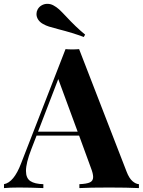

<svg xmlns="http://www.w3.org/2000/svg" viewBox="-36 -961 729 981"><path d="M0 0ZM300.8 -877.9Q352.1 -822.3 398.9 -784.2L392.1 -772Q336.4 -793 261.7 -812Q230 -820.3 214.4 -825.2Q198.7 -830.1 184.1 -838.4Q168 -847.2 159.2 -860.6Q150.4 -874 150.4 -889.2Q150.4 -901.9 156.2 -912.6Q163.6 -926.3 177 -933.8Q190.4 -941.4 206.1 -941.4Q222.7 -941.4 236.8 -933.6Q252.4 -925.3 265.4 -913.6Q278.3 -901.9 300.8 -877.9ZM673.8 -20V0Q614.3 -2.9 522 -2.9Q419.4 -2.9 369.6 0V-20Q407.2 -21.5 423.6 -29.3Q439.9 -37.1 439.9 -56.6Q439.9 -74.2 428.2 -104L368.2 -268.1H150.9L124 -198.7Q96.7 -128.4 96.7 -87.9Q96.7 -50.8 118.9 -35.9Q141.1 -21 185.5 -20V0Q117.2 -2.9 61 -2.9Q14.2 -2.9 -15.6 0V-20Q34.7 -29.3 71.3 -125L298.8 -710Q314.9 -708.5 333.5 -708.5Q352.1 -708.5 368.2 -710L610.8 -84Q623.5 -50.8 640.4 -35.9Q657.2 -21 673.8 -20ZM261.7 -557.1 158.2 -288.1H360.8Z"/></svg>

Font: TypoPRO Playfair Display
Style: Bold
Weight: 700
Designer: Claus Eggers Sørensen
Foundry: Claus Eggers Sørensen
Version: Version 1.004;PS 001.004;hotconv 1.0.70;makeotf.lib2.5.58329